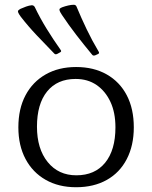

<svg xmlns="http://www.w3.org/2000/svg" viewBox="-20 -778 639 805"><path d="M220 -552Q212 -548 207 -554Q170 -592 134 -630Q98 -668 67 -708Q59 -719 56.5 -725Q54 -731 56.5 -734Q59 -737 66 -741Q77 -746 89.5 -750.5Q102 -755 113 -756Q122 -756 126 -748Q148 -702 175.5 -657.5Q203 -613 234 -569Q240 -562 231 -558ZM379 -546Q370 -543 366 -549Q332 -590 300 -631.5Q268 -673 240 -715Q232 -727 230 -733Q228 -739 231 -742Q234 -745 242 -748Q253 -752 266 -755Q279 -758 289 -758Q298 -758 301 -750Q321 -702 343.5 -655Q366 -608 394 -561Q398 -554 390 -551ZM299 7Q226 7 171.5 -24Q117 -55 87 -111.5Q57 -168 57 -244Q57 -322 87 -378.5Q117 -435 171.5 -466Q226 -497 299 -497Q373 -497 427.5 -466Q482 -435 511.5 -378.5Q541 -322 541 -244Q541 -168 511.5 -111Q482 -54 427.5 -23.5Q373 7 299 7ZM300 -43Q378 -43 421 -96Q464 -149 464 -244Q464 -306 443 -351Q422 -396 385 -421.5Q348 -447 297 -447Q220 -447 177.5 -394.5Q135 -342 135 -247Q135 -154 180 -98.5Q225 -43 300 -43Z"/></svg>

Font: Hahmlet Light
Style: Regular
Weight: 300
Designer: Minjoo Ham & Mark Frömberg
Foundry: hypertype
Version: Version 1.002